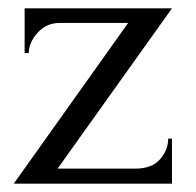

<svg xmlns="http://www.w3.org/2000/svg" viewBox="-20 -440 469 460"><path d="M392 0H13L287 -385H123Q91 -385 70 -361.5Q49 -338 49 -313H39V-420H392L118 -36H304Q344 -36 363.5 -58.5Q383 -81 383 -108H392Z"/></svg>

Font: Forum
Style: Regular
Weight: 400
Designer: Denis Masharov
Foundry: Denis Masharov
Version: Version 1.000